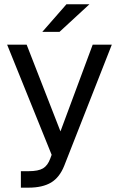

<svg xmlns="http://www.w3.org/2000/svg" viewBox="-20 -720 553 893"><path d="M500 -512.2 278.8 50.8Q257.3 105 217.8 128.9Q177.7 152.8 112.8 152.8H77.1V76.2H112.8Q158.2 76.2 180.2 63Q202.1 49.8 213.9 17.1L220.2 0L13.2 -512.2H104L261.2 -108.9L411.1 -512.2ZM289.1 -700.2H396L256.8 -571.8H176.8Z"/></svg>

Font: D-DIN Exp
Style: Regular
Weight: 400
Width: 7
Designer: Charles Nix
Foundry: Datto Inc.
Version: Version 1.00